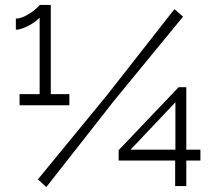

<svg xmlns="http://www.w3.org/2000/svg" viewBox="-20 -751 865 775"><path d="M687 0V-103H459V-145L701 -399H732V-147H789V-103H732V0ZM507 -147H688V-338ZM133 -27 412 -367 684 -714 719 -684 440 -344 167 4ZM260 -371V-326H59V-371H140V-680Q135 -674 124 -665.5Q113 -657 99.5 -649.5Q86 -642 71 -636.5Q56 -631 44 -631V-676Q60 -676 77 -684Q94 -692 108 -702Q122 -712 131 -721Q140 -730 140 -731H185V-371Z"/></svg>

Font: IngvarSans
Style: Regular
Weight: 400
Version: Version 1.000